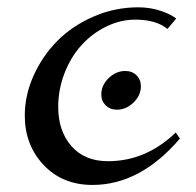

<svg xmlns="http://www.w3.org/2000/svg" viewBox="-20 -511 543 533"><path d="M327.6 -314Q346.7 -314 358.9 -302Q371.1 -290 371.1 -271.5Q371.1 -246.1 350.6 -226.3Q330.1 -206.5 304.7 -206.5Q285.6 -206.5 273.4 -218.5Q261.2 -230.5 261.2 -248.5Q261.2 -274.4 281.7 -294.2Q302.2 -314 327.6 -314ZM469.2 -459.5 444.8 -430.7Q413.1 -456.5 355.5 -456.5Q314.5 -456.5 275.4 -437.5Q236.3 -418.5 206.8 -386.2Q177.2 -354 159.4 -308.6Q141.6 -263.2 141.6 -213.9Q141.6 -147.5 178.2 -105.5Q214.8 -63.5 279.8 -63.5Q385.3 -63.5 467.8 -143.1L479.5 -126.5Q369.6 2.4 236.8 2.4Q153.3 2.4 101.1 -53Q48.8 -108.4 48.8 -190.4Q48.8 -246.6 73.2 -301Q97.7 -355.5 138.9 -397.2Q180.2 -439 239.3 -464.8Q298.3 -490.7 363.8 -490.7Q396 -490.7 424.6 -481.4Q453.1 -472.2 469.2 -459.5Z"/></svg>

Font: Flanker
Style: Italic
Weight: 400
Italic angle: -12°
Designer: Flanker
Version: Version 2.027